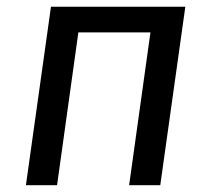

<svg xmlns="http://www.w3.org/2000/svg" viewBox="-20 -547 624 567"><path d="M453.3 0H361.3L424.3 -451.4H211.4L148.5 0H56.5L130.5 -527.1H527.3Z"/></svg>

Font: Fira Sans Variable
Style: Italic
Weight: 397
Italic angle: -8°
Designer: Carrois Corporate & Edenspiekermann AG
Foundry: Carrois Corporate GbR & Edenspiekermann AG
Version: Version 4.202